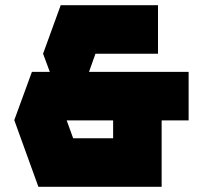

<svg xmlns="http://www.w3.org/2000/svg" viewBox="-20 -720 767 740"><path d="M35 -257 103 -443H172L146 -513L214 -700H589V-513H348L323 -443H707V-256H603V0H128ZM262 -187H416V-256H237Z"/></svg>

Font: Clickuper
Style: Bold
Weight: 700
Designer: Denis Ignatov
Foundry: Denis Ignatov
Version: Version 1.10 April 16, 2021